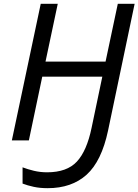

<svg xmlns="http://www.w3.org/2000/svg" viewBox="-20 -734 724 1004"><path d="M229 250Q189 250 156.5 243Q124 236 98 226V141Q124 151 157 159Q190 167 226 167Q330 167 382 111Q434 55 459 -66L515 -333H201L131 0H42L193 -714H282L218 -412H532L596 -714H684L545 -51Q511 109 433 179.5Q355 250 229 250Z"/></svg>

Font: Noto Sans IKEA
Style: Italic
Weight: 400
Italic angle: -12°
Designer: Monotype Design Team
Foundry: Monotype Imaging Inc.
Version: Version 2.001